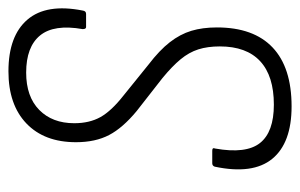

<svg xmlns="http://www.w3.org/2000/svg" viewBox="-148 -555 711 455"><g transform="rotate(-90 207.5 -327.5)"><path d="M183 8Q96 8 58.5 -38Q21 -84 40 -174Q42 -180 48 -180H78Q86 -180 83 -173Q70 -100 96 -67Q122 -34 187 -34Q255 -34 290 -66.5Q325 -99 325 -162Q325 -191 318 -213Q311 -235 294.5 -255Q278 -275 250 -298L172 -359Q132 -392 115 -424.5Q98 -457 98 -503Q98 -578 142.5 -620.5Q187 -663 266 -663Q350 -663 388.5 -618Q427 -573 410 -487Q409 -479 402 -479H371Q366 -479 366 -487Q378 -555 351 -588Q324 -621 263 -621Q206 -621 174.5 -590Q143 -559 143 -507Q143 -471 157.5 -445Q172 -419 209 -390L282 -331Q316 -305 335 -280.5Q354 -256 362 -229.5Q370 -203 370 -169Q370 -82 322.5 -37Q275 8 183 8Z"/></g></svg>

Font: Sofia Sans Condensed Light
Style: Italic
Weight: 300
Italic angle: -9°
Version: Version 4.100